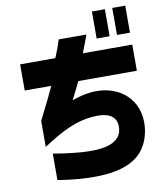

<svg xmlns="http://www.w3.org/2000/svg" viewBox="-99 -942 963 1106"><g transform="rotate(-10 382.5 -389.5)"><path d="M633 -702H709V-860H633ZM54 -479H209C196 -449 166 -386 117 -290V-138C234 -215 317 -254 411 -262C508 -270 552 -240 552 -179C552 -140 534 -105 480 -85C419 -63 316 -65 150 -93V62C404 102 570 79 647 -16C682 -60 700 -118 700 -180C698 -335 570 -418 424 -402C387 -398 351 -388 316 -376C341 -424 358 -459 367 -479H710V-632H421C433 -664 448 -700 460 -735H298C279 -677 287 -700 260 -632H54ZM514 -702H590V-860H514Z"/></g></svg>

Font: コーポレート・ロゴ ver3 Bold
Style: Regular
Weight: 700
Designer: [KANA_main] LOGOTYPE.JP [Source Han Sans] Ryoko NISHIZUKA 西塚涼子 (kana, bopomofo & ideographs); Paul D. Hunt (Latin, Greek
Version: Version 12.001;FEAKit 1.0